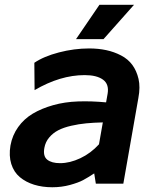

<svg xmlns="http://www.w3.org/2000/svg" viewBox="-20 -770 656 805"><path d="M542 -750 414.1 -606H298.8L397 -750ZM354 -566.9Q392.1 -566.9 425.3 -559.8Q458.5 -552.7 487.5 -537.6Q516.6 -522.5 534.7 -498Q552.7 -473.6 560.8 -439.2Q568.8 -404.8 560.1 -358.9L497.1 0H381.8L375 -43Q348.1 -25.4 328.6 -14.9Q309.1 -4.4 273.7 5.4Q238.3 15.1 199.2 15.1Q157.7 15.1 123 4.4Q88.4 -6.3 63.2 -27.3Q38.1 -48.3 27.3 -82.5Q16.6 -116.7 23.9 -160.2Q31.7 -203.1 56.2 -237.3Q80.6 -271.5 117.4 -293.5Q154.3 -315.4 202.9 -329.1Q251.5 -342.8 307.1 -344.7Q362.8 -346.7 424.8 -340.8L431.2 -377Q438 -417 411.9 -436Q385.7 -455.1 335 -455.1Q232.4 -455.1 125 -392.1L124 -506.8Q163.6 -533.7 227.3 -550.3Q291 -566.9 354 -566.9ZM166 -149.9Q159.7 -115.2 178 -100.6Q196.3 -85.9 231.9 -85.9Q272.9 -85.9 316.9 -106.7Q360.8 -127.4 395 -165L411.1 -256.8Q372.6 -255.9 341.6 -252.9Q310.5 -250 278.6 -242.7Q246.6 -235.4 224.4 -223.9Q202.1 -212.4 186.3 -193.6Q170.4 -174.8 166 -149.9Z"/></svg>

Font: Stilu SemiBold
Style: Italic
Weight: 600
Italic angle: -10°
Designer: Genilson Lima Santos
Foundry: Genilson Lima Santos
Version: Version 1.200;PS 001.200;hotconv 1.0.88;makeotf.lib2.5.64775